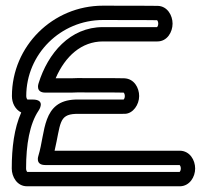

<svg xmlns="http://www.w3.org/2000/svg" viewBox="-20 -625 722 670"><path d="M608.4 -99.1H170.5C192.1 -191.9 184 -225.2 243.9 -227.6C328.3 -227.6 405.1 -227.4 416.2 -227.8C444.3 -228.8 465.6 -259.7 465.6 -289.8C465.6 -318.5 448.3 -350.5 413.5 -351.8C410.1 -352 393.5 -352.5 249.6 -352.5C242.3 -352.5 235.6 -352.3 228.4 -351.8H174.2C207.4 -428.9 264.6 -480.4 339.2 -480.4C450.7 -480.4 529.2 -480.4 529.2 -480.4C563.6 -480.4 582.2 -513.3 582.2 -542.5C582.2 -571.2 564.1 -603.2 531.2 -604.5C527.7 -604.5 501.6 -605.2 339.2 -605.2C164 -605.2 21.6 -463.8 21.6 -289.8C21.6 -265.9 32.7 -243.1 54.1 -232.5C29.4 -177.6 21 -109.2 21 -37C21 -7.8 39.8 25 74 25C74.8 25 600.2 25.3 609.2 25C641.5 23.8 661 -7 661 -37C661 -66.7 642.3 -98.1 608.4 -99.1ZM606.7 -49.1C607.8 -48.3 611 -44.3 611 -37.1C611 -30.1 607.9 -25.9 606.9 -25C583 -24.8 100.9 -25 75.1 -25C73.8 -26.2 71 -30.5 71 -37C71 -120.6 83.5 -192.6 114.5 -238.8C114.5 -238.8 142.3 -277.7 93.7 -277.7L75.7 -277.7C74.4 -278.9 71.6 -283.2 71.6 -289.8C71.6 -435.9 191.4 -555.2 339.2 -555.2C488.7 -555.2 524.2 -554.6 528.1 -554.5C529.4 -553.4 532.2 -549.2 532.2 -542.5C532.2 -535.5 529.1 -531.3 528.2 -530.4C518.3 -530.4 443.1 -530.4 339.2 -530.4C224.5 -530.4 147.1 -439.4 114.6 -334.2C114 -332.2 103.3 -301.8 138.5 -301.8H229.3C229.9 -301.8 230.7 -301.8 231.2 -301.9C237.1 -302.3 243.2 -302.5 249.6 -302.5C383.7 -302.5 406.5 -302 411.5 -301.8C412.8 -300.7 415.6 -296.5 415.6 -289.7C415.6 -282.8 412.5 -278.6 411.5 -277.7C402.5 -277.6 323.4 -277.6 243.1 -277.6C125.7 -273.6 139.3 -163.6 114 -81.5C113.4 -79.5 102.7 -49.1 137.9 -49.1Z"/></svg>

Font: Hi.
Style: Regular
Weight: 400
Designer: Mew Too, Robert Jablonski
Foundry: Cannot Into Space Fonts
Version: Version 1.996